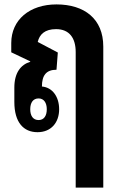

<svg xmlns="http://www.w3.org/2000/svg" viewBox="-20 -590 546 870"><path d="M323 260H448V-379C448 -505 362 -570 236 -570C114 -570 31 -500 31 -395V-353L117 -312V-310C74 -297 45 -260 45 -193V-128C45 -35 87 9 150 9C212 9 248 -35 248 -95C248 -151 218 -194 170 -198C170 -248 189 -274 236 -274L242 -352L151 -400C159 -434 183 -458 234 -458C294 -458 323 -418 323 -354ZM155 -46C130 -46 117 -65 117 -95C117 -125 130 -144 155 -144C179 -144 192 -124 192 -95C192 -65 179 -46 155 -46Z"/></svg>

Font: Noto Sans Thai Looped ExtraCondensed
Style: Bold
Weight: 700
Width: 2
Designer: Sasikarn Vongin, Ben Mitchell
Foundry: The Fontpad Ltd
Version: Version 1.001